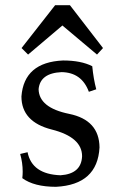

<svg xmlns="http://www.w3.org/2000/svg" viewBox="-20 -718 446 748"><path d="M198.2 9.8Q112.8 9.8 66.9 -23.9Q68.4 -36.1 68.4 -49.3Q68.4 -84 58.6 -118.2L87.4 -125Q104.5 -39.1 215.8 -35.2Q296.9 -40.5 299.8 -109.4Q299.8 -183.6 181.6 -213.4Q63.5 -243.2 63.5 -342.3Q73.7 -475.6 225.6 -482.4Q295.9 -482.4 339.4 -460Q344.2 -410.6 355 -370.1L326.2 -360.4Q298.3 -436 219.7 -437Q136.2 -433.1 130.4 -370.6Q131.8 -298.3 249.3 -274.4Q366.7 -250.5 367.7 -143.6Q359.9 1.5 198.2 9.8ZM357.9 -505.4 223.1 -618.7 89.4 -505.4 64 -530.8 194.8 -697.8H252.4L381.3 -530.8Z"/></svg>

Font: Kelvinch
Style: Regular
Weight: 400
Designer: Paul James MIller
Foundry: High-Logic / Made with FontCreator
Version: Version 3.30 September 23, 2016